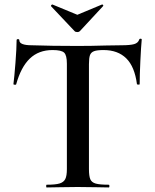

<svg xmlns="http://www.w3.org/2000/svg" viewBox="-20 -824 680 844"><path d="M51 -453Q50 -451 44.5 -451.5Q39 -452 39 -454Q43 -484 48 -548.5Q53 -613 53 -647Q53 -652 59 -652Q65 -652 65 -647Q65 -625 120 -625Q206 -622 321 -622Q381 -622 447 -624L514 -625Q552 -625 569.5 -630Q587 -635 592 -650Q593 -654 598 -654Q603 -654 603 -650Q600 -619 597 -556Q594 -493 594 -454Q594 -452 588.5 -452Q583 -452 582 -454Q572 -531 535 -567.5Q498 -604 435 -604Q407 -604 393.5 -599Q380 -594 375.5 -581.5Q371 -569 371 -542V-81Q371 -50 377 -36Q383 -22 401 -17Q419 -12 458 -12Q461 -12 461 -6Q461 0 458 0Q423 0 403 -1L321 -2L243 -1Q222 0 185 0Q183 0 183 -6Q183 -12 185 -12Q224 -12 242 -17.5Q260 -23 267 -37Q274 -51 274 -81V-544Q274 -581 262 -592.5Q250 -604 211 -604Q150 -604 111 -566.5Q72 -529 51 -453ZM205 -796 204 -798Q204 -800 206.5 -802.5Q209 -805 211 -804L320 -759L428 -804H430Q432 -804 433.5 -801.5Q435 -799 433 -797L331 -687Q327 -683 320 -683Q312 -683 308 -687Z"/></svg>

Font: Cormorant SC SemiBold
Style: Regular
Weight: 600
Designer: Christian Thalmann (Catharsis Fonts)
Version: Version 3.000